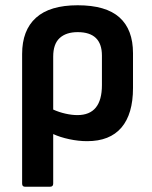

<svg xmlns="http://www.w3.org/2000/svg" viewBox="-20 -524 577 729"><path d="M75 185Q64 185 64 173V-319Q64 -409 116.5 -456.5Q169 -504 275 -504Q382 -504 433.5 -458Q485 -412 485 -322V-190Q485 -91 441 -39.5Q397 12 311 12Q278 12 243 4.5Q208 -3 182 -15V173Q182 185 170 185ZM182 -309V-108Q204 -98 228.5 -92.5Q253 -87 274 -87Q367 -87 367 -201V-313Q367 -402 275 -402Q231 -402 206.5 -379.5Q182 -357 182 -309Z"/></svg>

Font: Sofia Sans
Style: Bold
Weight: 700
Designer: Botio Nikoltchev, Ani Petrova
Foundry: lettersoup
Version: Version 4.100; ttfautohint (v1.8.4.7-5d5b)